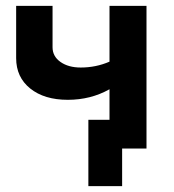

<svg xmlns="http://www.w3.org/2000/svg" viewBox="-20 -506 591 654"><path d="M211 -166Q131 -166 83 -204.5Q35 -243 35 -308V-486H159V-345Q159 -314 186 -295Q213 -276 255 -276Q307 -276 353 -296V-486H479V0H396V128H281V-98H353V-202Q289 -166 211 -166Z"/></svg>

Font: Cantarell
Style: Bold
Weight: 700
Designer: Dave Crossland, Nikolaus Waxweiler, Florian Fecher, Jacques Le Bailly, Eben Sorkin, Alexei Vanyashin, Alexios Zavras, Em
Version: Version 0.303